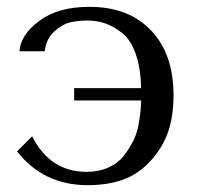

<svg xmlns="http://www.w3.org/2000/svg" viewBox="-20 -531 578 562"><path d="M235 -471Q209 -471 185.5 -465.5Q162 -460 138.5 -438.5Q115 -417 111 -381H37Q40 -429 95 -470Q150 -511 242 -511Q356 -511 422 -442Q488 -373 488 -252Q488 -158 450 -98.5Q412 -39 359 -13Q308 11 237 11Q107 11 30 -88L74 -132Q127 -28 233 -28Q269 -28 297 -40.5Q325 -53 341.5 -74Q358 -95 369.5 -117.5Q381 -140 385.5 -166Q390 -192 391.5 -207.5Q393 -223 393 -237H197V-273H393Q392 -331 377.5 -372.5Q363 -414 338 -434Q313 -454 288 -462.5Q263 -471 235 -471Z"/></svg>

Font: Tenor Sans
Style: Regular
Weight: 400
Designer: Denis Masharov
Foundry: Denis Masharov
Version: Version 1.1